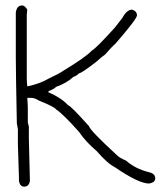

<svg xmlns="http://www.w3.org/2000/svg" viewBox="-20 -700 626 718"><path d="M62.5 -679.7Q72.3 -679.7 82 -664.1L80.1 -644.5V-406.2Q80.1 -396.5 82 -377Q129.4 -386.7 162.1 -406.2Q199.2 -423.3 216.8 -435.5Q300.8 -486.3 322.3 -509.8Q341.3 -521 410.2 -597.7L437.5 -632.8Q454.1 -664.1 474.6 -664.1Q492.2 -657.7 492.2 -642.6Q492.2 -629.4 412.1 -537.1Q398.4 -525.4 373 -496.1Q363.8 -490.2 339.8 -468.8Q284.2 -425.8 275.4 -425.8Q267.6 -417 253.9 -412.1Q231 -390.1 189.5 -375Q183.6 -367.7 162.1 -359.4L160.2 -355.5Q210.4 -333.5 234.4 -306.6Q242.7 -306.6 312.5 -228.5Q317.9 -210.9 418 -119.1Q427.2 -109.4 451.2 -99.6Q485.8 -68.8 535.2 -56.6Q560.5 -51.3 560.5 -33.2Q560.5 -17.1 537.1 -13.7Q499 -13.7 410.2 -74.2Q381.3 -88.9 341.8 -134.8Q300.3 -169.9 275.4 -207Q215.3 -274.4 189.5 -291Q185.1 -299.8 125 -324.2Q109.4 -334 97.7 -334H82Q84 -307.6 84 -294.9V-242.2Q84 -240.2 87.9 -226.6V-181.6Q91.8 -42 91.8 -25.4V-23.4Q88.4 -2 70.3 -2Q54.7 -2 50.8 -23.4V-37.1Q46.9 -149.4 46.9 -162.1V-216.8Q46.9 -219.2 43 -238.3Q39.1 -432.6 39.1 -486.3V-652.3Q42.5 -679.7 62.5 -679.7Z"/></svg>

Font: CEF Fonts CJK
Style: Regular
Weight: 400
Designer: PartyBoss (派对大魔王)
Version: Release 2.25